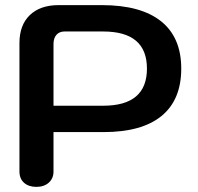

<svg xmlns="http://www.w3.org/2000/svg" viewBox="-20 -720 774 750"><path d="M56 -50V-552Q56 -622 96.5 -661Q137 -700 209 -700H378Q530 -700 609 -637Q688 -574 688 -452Q688 -330 611 -267Q534 -204 384 -204H189V-50Q189 -23 170.5 -6.5Q152 10 122 10Q92 10 74 -6Q56 -22 56 -50ZM554 -452Q554 -597 383 -597H232Q212 -597 200.5 -584Q189 -571 189 -548V-307H383Q554 -307 554 -452Z"/></svg>

Font: Kodchasan
Style: Bold
Weight: 700
Designer: Katatrad Aksorn Co.,Ltd.
Foundry: Cadson Demak Co.,Ltd.
Version: Version 1.000; ttfautohint (v1.6)